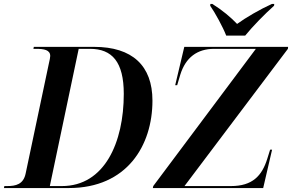

<svg xmlns="http://www.w3.org/2000/svg" viewBox="-45 -951 1477 971"><path d="M1099 -771H1195C1234 -819 1294 -880 1341 -922L1342 -931H1330C1270 -904 1198 -862 1154 -830C1124 -862 1079 -900 1029 -931H1019L1018 -922C1043 -886 1082 -815 1099 -771ZM-25 0H303C598 0 726 -216 726 -442C726 -619 624 -714 431 -714H126L124 -704H137C177 -704 209 -699 209 -668C209 -660 206 -647 203 -634L85 -75C74 -18 34 -10 -9 -10H-23ZM728 0H1286L1331 -194H1321L1307 -149C1280 -62 1232 -10 1123 -10H888L1411 -704L1412 -714H887L841 -520H851L867 -574C894 -660 952 -704 1038 -704H1249L730 -10ZM268 -10H207L353 -704H410C522 -704 581 -638 581 -476C581 -231 484 -10 268 -10Z"/></svg>

Font: Noto Serif Display SemiBold
Style: Italic
Weight: 600
Italic angle: -12°
Designer: Monotype Design Team
Foundry: Monotype Imaging Inc.
Version: Version 2.009